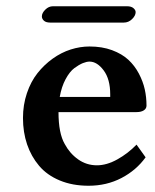

<svg xmlns="http://www.w3.org/2000/svg" viewBox="-20 -590 499 620"><path d="M379.9 -517.1H142.1Q128.4 -517.1 121.8 -523.2Q115.2 -529.3 115.2 -537.1Q115.2 -547.9 126.2 -558.8Q137.2 -569.8 150.9 -569.8H390.1Q403.8 -569.8 410.9 -563.7Q418 -557.6 418 -550.8Q418 -539.6 406.5 -528.3Q395 -517.1 379.9 -517.1ZM172.9 -276.9H335.9V-285.2Q335.9 -334.5 314.7 -362.8Q293.5 -391.1 269 -391.1Q259.8 -391.1 247.6 -386.2Q235.4 -381.3 220.2 -370.1Q205.1 -358.9 191.9 -334.5Q178.7 -310.1 172.9 -276.9ZM420.9 -123 450.2 -82Q419.9 -40 372.1 -15.1Q324.2 9.8 266.1 9.8Q213.9 9.8 172.9 -7.3Q131.8 -24.4 106.2 -54.7Q80.6 -85 67.4 -124Q54.2 -163.1 54.2 -209Q54.2 -251.5 66.9 -289.1Q79.6 -326.7 101.1 -353.8Q122.6 -380.9 150.1 -400.6Q177.7 -420.4 208.3 -430.2Q238.8 -439.9 269 -439.9Q309.6 -439.9 341.8 -428Q374 -416 394.5 -397Q415 -377.9 428.5 -352.3Q441.9 -326.7 447.5 -301.3Q453.1 -275.9 453.1 -249Q453.1 -239.3 444.3 -233.6Q435.5 -228 420.9 -228H168.9Q168.9 -159.7 189 -125Q205.1 -94.7 232.2 -75.4Q259.3 -56.2 293 -56.2Q324.7 -56.2 359.1 -75.4Q393.6 -94.7 420.9 -123Z"/></svg>

Font: Linear Smooth
Style: Bold
Weight: 700
Designer: Philipp H. Poll, Flanker
Foundry: Philipp H. Poll, reworked by Flanker
Version: Version 1.061 | FøM Fix